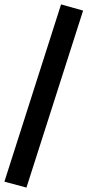

<svg xmlns="http://www.w3.org/2000/svg" viewBox="-37 -780 397 871"><path d="M83 71 -17 44 240 -760 340 -732Z"/></svg>

Font: Nunito Sans 8pt
Style: Bold
Weight: 700
Version: Version 3.101;gftools[0.9.27]